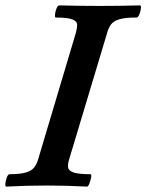

<svg xmlns="http://www.w3.org/2000/svg" viewBox="-29 -688 543 712"><path d="M-6 4Q-10 4 -9 -7.5Q-8 -19 -3.5 -30.5Q1 -42 6 -42Q46 -42 67.5 -48.5Q89 -55 98.5 -68Q108 -81 113 -99L252 -565Q257 -583 257 -596Q257 -609 239.5 -616Q222 -623 178 -623Q174 -623 175 -634Q176 -645 180.5 -656.5Q185 -668 191 -668Q229 -667 266.5 -666.5Q304 -666 341 -666Q378 -666 415.5 -666.5Q453 -667 490 -668Q495 -668 493.5 -656.5Q492 -645 487.5 -634Q483 -623 477 -623Q435 -623 413.5 -616.5Q392 -610 382.5 -597Q373 -584 368 -565L228 -99Q222 -80 223.5 -67.5Q225 -55 243.5 -48.5Q262 -42 306 -42Q311 -42 309 -30.5Q307 -19 302.5 -7.5Q298 4 294 4Q256 2 218.5 1Q181 0 144 0Q106 0 68.5 1Q31 2 -6 4Z"/></svg>

Font: Junicode SmExp
Style: Bold Italic
Weight: 700
Width: 6
Italic angle: -11°
Designer: Peter S. Baker
Version: Version 2.205; ttfautohint (v1.8.4)